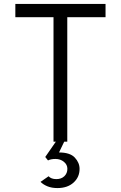

<svg xmlns="http://www.w3.org/2000/svg" viewBox="-20 -720 614 976"><path d="M252 0V-632.5H58V-700H516.5V-632.5H322V0ZM272 236Q243 236 221.5 227.2Q200 218.5 186 204.5L227 176Q240 190.5 266.5 190.5Q291.5 190.5 307 175.8Q322.5 161 322.5 138Q322.5 117 304.8 102.5Q287 88 262 88Q239 88 224 95.5L210 78L264 0H306.5L280 55Q336 55 360.2 81Q384.5 107 384.5 138.5Q384.5 180.5 353.8 208.2Q323 236 272 236Z"/></svg>

Font: Overpass Light
Style: Regular
Weight: 300
Designer: Delve Withrington, Dave Bailey, Thomas Jockin
Foundry: Delve Fonts LLC
Version: Version 4.000; ttfautohint (v1.8.3)